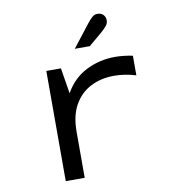

<svg xmlns="http://www.w3.org/2000/svg" viewBox="-80 -779 791 851"><g transform="rotate(-10 316.0 -353.0)"><path d="M147.6 0V-496H213.3L232.1 -380.6Q267.5 -443.9 328 -474.2Q388.5 -504.5 457.8 -504.5Q477.5 -504.5 499.6 -501.9Q521.7 -499.3 537.2 -495.7V-407.5Q514.3 -414.6 489 -418.7Q463.7 -422.8 440 -422.8Q380.3 -422.8 333.7 -399Q287.1 -375.3 260 -327.6Q232.9 -279.9 232.9 -207.3V0ZM289 -570.7 369.1 -673.7Q381 -688.6 391 -697.2Q400.9 -705.9 414.9 -705.9Q430.9 -705.9 440.5 -695.8Q450.2 -685.8 450.2 -671.4Q450.2 -658.1 442.6 -647.9Q435.1 -637.6 413.7 -618.9L356.4 -570.7Z"/></g></svg>

Font: Atkinson Hyperlegible Mono ExtraLight
Style: Regular
Weight: 200
Monospace: yes
Designer: Elliott Scott, Megan Eiswerth, Linus Boman, Theodore Petrosky, Letters from Sweden
Foundry: Applied Design Works, Letters from Sweden
Version: Version 2.001